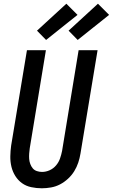

<svg xmlns="http://www.w3.org/2000/svg" viewBox="-20 -1005 607 1033"><path d="M205 8Q176 8 148 2Q120 -4 98.5 -19.5Q77 -35 62.5 -58Q48 -81 41.5 -108Q35 -135 35.5 -164Q36 -193 40 -222L125 -735H227L140 -207Q138 -193 137 -178.5Q136 -164 137 -150Q138 -136 143 -122.5Q148 -109 156.5 -99Q165 -89 178.5 -84.5Q192 -80 206 -80Q227 -80 247 -89Q267 -98 281.5 -115Q296 -132 303 -152.5Q310 -173 314 -193L403 -735H505L413 -179Q409 -154 401 -130Q393 -106 379.5 -84Q366 -62 346 -43.5Q326 -25 303 -13Q280 -1 254.5 3.5Q229 8 205 8ZM398 -790 349 -840 507 -985 567 -925ZM228 -790 179 -840 337 -985 397 -925Z"/></svg>

Font: Iosevka Curly Semibold
Style: Italic
Weight: 600
Italic angle: -9°
Monospace: yes
Designer: Belleve Invis
Foundry: Belleve Invis
Version: Version 22.1.2; ttfautohint (v1.8.4)